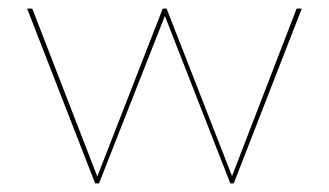

<svg xmlns="http://www.w3.org/2000/svg" viewBox="-20 -426 764 446"><path d="M669 -406H681L523 0H515L363 -389L210 0H201L43 -406H55L206 -16L358 -406H367L519 -17Z"/></svg>

Font: EauTest Hairline
Style: Regular
Weight: 250
Designer: Christian Thalmann (Catharsis Fonts)
Version: Version 0.001;PS 000.001;hotconv 1.0.88;makeotf.lib2.5.64775